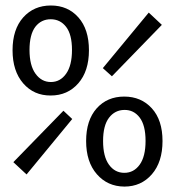

<svg xmlns="http://www.w3.org/2000/svg" viewBox="-20 -670 640 702"><path d="M378.4 -67.9Q399.9 -38.1 434.6 -38.1Q469.2 -38.1 490.7 -67.9Q512.2 -97.7 512.2 -154.8Q512.2 -211.9 490.7 -240.2Q469.2 -268.6 434.6 -268.1Q399.9 -267.6 378.4 -239.3Q356.9 -210.9 356.9 -154.3Q356.9 -97.7 378.4 -67.9ZM434.6 12.2Q373 11.7 334 -33.2Q294.9 -78.1 294.9 -154.3Q294.9 -230.5 333.5 -273.9Q372.1 -316.9 434.1 -316.9Q496.1 -316.9 535.2 -273.9Q574.2 -231 574.2 -154.3Q574.2 -77.6 535.2 -32.7Q496.1 12.2 434.6 12.2ZM523.9 -624 571.8 -579.1 389.2 -391.1 356 -420.9ZM77.1 -32.2 28.8 -77.1 211.9 -265.1 244.1 -234.9ZM109.4 -572.3Q87.9 -543.9 87.9 -487.3Q87.9 -430.7 109.9 -400.4Q131.8 -370.1 166 -370.1Q200.2 -370.1 221.7 -400.4Q243.2 -430.7 243.2 -487.3Q243.2 -543.9 221.7 -571.8Q200.2 -599.6 165.5 -599.6Q130.9 -599.6 109.4 -572.3ZM165.5 -320.8Q104 -320.3 64.9 -365.2Q25.9 -410.2 25.9 -486.3Q25.9 -562.5 64.9 -606.4Q104 -649.9 166 -649.9Q228 -649.9 266.6 -606.4Q305.2 -563 305.2 -486.3Q305.2 -409.7 266.1 -365.2Q227.1 -320.8 165.5 -320.8Z"/></svg>

Font: SourceCodePro-Regular
Style: Regular
Weight: 400
Monospace: yes
Designer: Paul D. Hunt
Foundry: Adobe Systems Incorporated
Version: Version 1.009;PS 1.000;hotconv 1.0.70;makeotf.lib2.5.5900